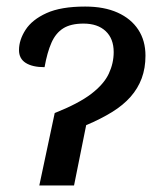

<svg xmlns="http://www.w3.org/2000/svg" viewBox="-20 -566 503 586"><path d="M147 -221Q220 -250 258.5 -279.5Q297 -309 312 -341Q327 -373 327 -407Q327 -448 302.5 -471Q278 -494 235 -494Q196 -494 173 -479.5Q150 -465 137 -435.5Q124 -406 116 -361Q79 -361 58.5 -374Q38 -387 38 -413Q38 -444 58 -475Q78 -506 122 -526Q166 -546 240 -546Q298 -546 339 -527.5Q380 -509 402 -475.5Q424 -442 424 -396Q424 -358 412.5 -327Q401 -296 378.5 -270.5Q356 -245 322 -224Q288 -203 243 -184L206 0H100Z"/></svg>

Font: ET Text
Style: Italic
Weight: 470
Italic angle: -12°
Designer: Monotype Design Team
Foundry: Monotype Imaging Inc.
Version: Version 2.009